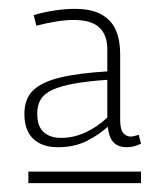

<svg xmlns="http://www.w3.org/2000/svg" viewBox="-20 -696 373 433"><path d="M44 -283V-309H298V-283ZM35 -439Q35 -473 54.5 -492Q74 -511 115 -521Q156 -531 222 -535V-585Q222 -617 204 -634Q186 -651 146 -651Q128 -651 106.5 -647.5Q85 -644 62 -638L56 -662Q80 -669 104 -672.5Q128 -676 149 -676Q187 -676 209.5 -663Q232 -650 241.5 -627.5Q251 -605 251 -574V-426Q251 -404 258 -396Q265 -388 275 -388Q279 -388 284 -389.5Q289 -391 293 -392L298 -372Q290 -368 282 -366Q274 -364 266 -364Q247 -364 236.5 -374.5Q226 -385 223 -410Q203 -392 175.5 -378Q148 -364 110 -364Q93 -364 79.5 -368.5Q66 -373 56 -382Q46 -391 40.5 -405Q35 -419 35 -439ZM64 -440Q64 -411 78.5 -398Q93 -385 118 -385Q146 -385 173 -397.5Q200 -410 222 -431V-516Q178 -513 147.5 -507.5Q117 -502 98.5 -493.5Q80 -485 72 -472Q64 -459 64 -440Z"/></svg>

Font: Georama ExtraCondensed Thin ExtraLight
Style: Regular
Weight: 250
Version: Version 1.001